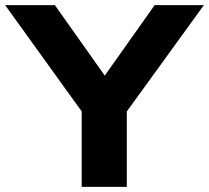

<svg xmlns="http://www.w3.org/2000/svg" viewBox="-37 -725 811 745"><path d="M280 0V-364L310 -251L-17 -705H176L370 -431H369L563 -705H754L425 -251L455 -364V0Z"/></svg>

Font: Nunito Sans 7pt SemiExpanded ExtraBold
Style: Regular
Weight: 800
Width: 6
Designer: Vernon Adams
Foundry: Vernon Adams
Version: Version 3.101;gftools[0.9.27]